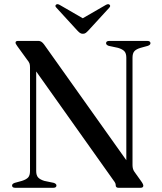

<svg xmlns="http://www.w3.org/2000/svg" viewBox="-20 -895 770 915"><path d="M249 -11Q249 0 233.5 0H53Q37.5 0 37.5 -11Q37.5 -19 50 -23.5L84.5 -33Q105 -39.5 114 -49.2Q123 -59 123 -80V-574Q123 -585.5 120.5 -592.8Q118 -600 107 -613.5L62.5 -675Q54 -686.5 54 -691.5Q54 -700 66 -700H164Q178 -700 190.5 -682.5L582 -131.5V-620Q582 -640.5 573 -650.5Q564 -660.5 542.5 -667L498 -676.5Q485.5 -681 485.5 -689Q485.5 -700 501 -700H681.5Q697 -700 697 -689Q697 -681 684.5 -676.5L650 -667Q629.5 -661 620.5 -651Q611.5 -641 611.5 -620V-108Q611.5 -89 620.5 -76.5L653 -31Q659 -22.5 661 -17.8Q663 -13 663 -10Q663 0 649 0H545.5Q531.5 0 531.5 -11.5Q531.5 -17 529.5 -22Q527.5 -27 519 -38L152.5 -554.5V-80Q152.5 -59.5 161.5 -49.5Q170.5 -39.5 191 -33L236.5 -23.5Q249 -19 249 -11ZM401.5 -750Q394.5 -742.5 388.8 -738.2Q383 -734 375 -734Q366.5 -734 360.8 -738.2Q355 -742.5 348 -750L249 -858Q240 -867 247.5 -873Q254 -878 265.5 -871L374.5 -808L483.5 -871Q495.5 -878 501.5 -873Q509 -867 500.5 -858Z"/></svg>

Font: Fraunces 72pt S000
Style: Regular
Weight: 400
Version: Version 1.000; ttfautohint (v1.8.3)